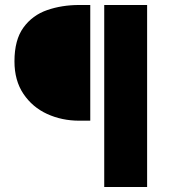

<svg xmlns="http://www.w3.org/2000/svg" viewBox="-20 -670 706 770"><path d="M398 80V-650H570V80ZM298 -186Q228 -186 169 -213Q110 -240 74 -293.5Q38 -347 38 -424Q38 -510 74 -559.5Q110 -609 169 -629.5Q228 -650 298 -650H342V-186Z"/></svg>

Font: Source Sans 3 ExtraLight Black
Style: Regular
Weight: 900
Version: Version 3.052;hotconv 1.1.0;makeotfexe 2.6.0